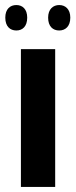

<svg xmlns="http://www.w3.org/2000/svg" viewBox="-20 -742 302 762"><path d="M1 -672C1 -637 20 -621 45 -621C69 -621 88 -637 88 -672C88 -706 69 -722 45 -722C20 -722 1 -706 1 -672ZM171 -672C171 -637 190 -621 215 -621C239 -621 259 -637 259 -672C259 -706 239 -722 215 -722C191 -722 171 -706 171 -672ZM199 0V-547H63V0Z"/></svg>

Font: Noto Sans Armenian Condensed
Style: Regular
Weight: 400
Width: 3
Designer: Monotype Design Team
Foundry: Monotype Imaging Inc.
Version: Version 2.008